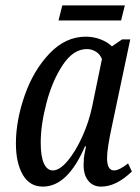

<svg xmlns="http://www.w3.org/2000/svg" viewBox="-20 -682 521 712"><path d="M39 -150Q39 -235 71.5 -328Q104 -421 163.5 -483.5Q223 -546 298 -546Q327 -546 353 -536Q379 -526 395 -510L433 -536H463L395 -214Q377 -131 377 -96Q377 -50 403 -50Q422 -50 455 -76L469 -46Q411 10 355 10Q325 10 307.5 -11.5Q290 -33 290 -70Q290 -95 294 -114Q298 -133 299 -139H295Q231 10 139 10Q90 10 64.5 -34Q39 -78 39 -150ZM322 -288 358 -463Q351 -481 335.5 -490.5Q320 -500 302 -500Q252 -500 213 -441.5Q174 -383 152.5 -301Q131 -219 131 -153Q131 -101 143 -75.5Q155 -50 176 -50Q201 -50 230.5 -85Q260 -120 285 -175Q310 -230 322 -288ZM211 -662H443L429 -606H197Z"/></svg>

Font: Noto Serif Cond
Style: Italic
Weight: 400
Width: 3
Italic angle: -12°
Designer: Monotype Design Team
Foundry: Monotype Imaging Inc.
Version: Version 1.001